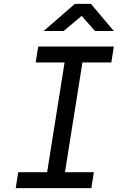

<svg xmlns="http://www.w3.org/2000/svg" viewBox="-20 -970 640 990"><path d="M205 -810H308L401 -888L470 -810H567L449 -950H366ZM61 0H451L464 -82H315L405 -648H554L567 -730H177L164 -648H313L223 -82H74Z"/></svg>

Font: JetBrains Mono
Style: Italic
Weight: 400
Italic angle: -9°
Monospace: yes
Designer: Philipp Nurullin, Konstantin Bulenkov
Foundry: JetBrains
Version: Version 2.305